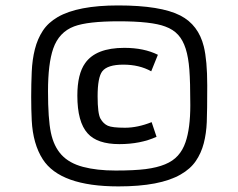

<svg xmlns="http://www.w3.org/2000/svg" viewBox="-20 -767 873 703"><path d="M96.2 -326.2Q94.2 -366.2 94.2 -412.6Q94.2 -459 96.2 -503.9Q98.1 -548.8 107.7 -586.7Q117.2 -624.5 136.7 -654.3Q156.2 -684.1 191.4 -704.6Q265.1 -747.1 412.6 -747.1Q568.4 -747.1 640.6 -710Q706.5 -675.8 726.1 -597.2Q738.8 -545.9 738.8 -453.9Q738.8 -361.8 737.1 -320.1Q735.4 -278.3 726.1 -242.4Q716.8 -206.5 697 -177.5Q677.2 -148.4 641.1 -127.9Q565.9 -84.5 413.6 -84.5Q200.7 -84.5 136.7 -183.6Q100.6 -239.7 96.2 -326.2ZM659.2 -246.1Q676.8 -296.9 676.8 -381.8Q676.8 -466.8 673.3 -512Q669.9 -557.1 659.9 -588.6Q649.9 -620.1 632.1 -639.6Q614.3 -659.2 585 -669.9Q534.7 -689 414.6 -689Q301.3 -689 251.5 -670.4Q195.8 -649.4 174.8 -588.9Q155.8 -533.7 155.8 -432.9Q155.8 -332 166.3 -281.5Q176.8 -231 205.1 -200.2Q233.4 -169.4 283.9 -156Q334.5 -142.6 403.1 -142.6Q471.7 -142.6 513.4 -147.9Q555.2 -153.3 584.2 -165.3Q613.3 -177.2 631.3 -197.3Q649.4 -217.3 659.2 -246.1ZM553.2 -266.1Q494.1 -239.3 417 -239.3Q335.9 -239.3 300.8 -278.8Q263.2 -320.3 263.2 -417Q263.2 -496.1 292 -536.1Q331.5 -591.8 435.1 -591.8Q507.3 -591.8 558.1 -566.4L533.7 -505.9Q490.2 -530.3 431.6 -530.3Q373.5 -530.3 354.5 -505.9Q337.4 -483.4 337.4 -414.6Q337.4 -351.1 347.9 -332.5Q358.4 -314 374.8 -306.6Q391.1 -299.3 437.5 -299.3Q483.9 -299.3 535.2 -319.8Z"/></svg>

Font: Armata
Style: Regular
Weight: 400
Designer: Viktoriya Grabowska
Foundry: Viktoriya Grabowska
Version: Version 1.003